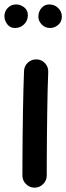

<svg xmlns="http://www.w3.org/2000/svg" viewBox="-45 -800 302 875"><path d="M122.1 -529.3Q145 -528.8 160.4 -511.7Q175.8 -494.6 174.8 -471.7Q173.3 -438 172.1 -389.6Q170.9 -341.3 170.2 -286.6Q169.4 -231.9 168.9 -177.7Q168.5 -123.5 168.2 -77.1Q168 -30.8 168 0Q168 22.5 151.6 38.8Q135.3 55.2 112.3 55.2Q89.8 55.2 73.5 38.8Q57.1 22.5 57.1 0Q57.1 -30.8 57.4 -77.4Q57.6 -124 58.1 -178.5Q58.6 -232.9 59.6 -288.1Q60.5 -343.3 61.8 -392.3Q63 -441.4 64.5 -476.6Q65.4 -499.5 82.5 -514.9Q99.6 -530.3 122.1 -529.3ZM236.8 -724.1Q236.8 -700.7 220.2 -686.5Q203.6 -672.4 183.1 -672.4Q160.2 -672.4 145 -688.5Q129.9 -704.6 129.9 -723.6Q129.9 -747.1 144 -763.4Q158.2 -779.8 179.2 -779.8Q203.6 -779.8 220.2 -763.4Q236.8 -747.1 236.8 -724.1ZM82 -731.4Q82 -706.1 64.9 -689.2Q47.9 -672.4 22.9 -672.4Q1 -672.4 -12 -689.7Q-24.9 -707 -24.9 -726.1Q-24.9 -748 -9.5 -763.9Q5.9 -779.8 28.3 -779.8Q48.3 -779.8 65.2 -766.6Q82 -753.4 82 -731.4Z"/></svg>

Font: Mikhak-DS2-FD SemiBold
Style: Regular
Weight: 600
Designer: Amin Abedi
Version: Version 3.2